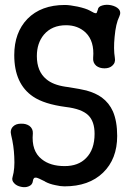

<svg xmlns="http://www.w3.org/2000/svg" viewBox="-20 -754 540 796"><path d="M253.9 -649.4Q302.7 -649.4 335 -619.1Q372.1 -583 366.2 -514.6Q364.3 -494.1 378.9 -481.4Q392.6 -470.7 413.1 -470.7Q433.6 -470.7 445.3 -481.4Q460 -494.1 456.1 -514.6Q450.2 -550.8 455.1 -600.6Q460 -656.2 474.6 -685.5Q483.4 -704.1 471.7 -716.8Q461.9 -727.5 440.4 -732.4Q420.9 -736.3 404.3 -731.4Q386.7 -726.6 385.7 -713.9L383.8 -709Q381.8 -699.2 377.9 -699.2Q372.1 -698.2 352.5 -710Q336.9 -718.8 301.8 -726.6Q268.6 -733.4 249 -733.4Q150.4 -733.4 93.8 -675.8Q39.1 -619.1 39.1 -525.4Q39.1 -406.2 117.2 -353.5Q163.1 -322.3 252.9 -310.5Q318.4 -302.7 345.7 -276.4Q372.1 -251 372.1 -199.2Q372.1 -133.8 336.9 -98.6Q304.7 -65.4 248 -65.4Q188.5 -65.4 153.3 -93.8Q109.4 -127.9 116.2 -201.2Q117.2 -220.7 101.6 -232.4Q86.9 -242.2 66.4 -241.2Q45.9 -241.2 34.2 -229.5Q20.5 -215.8 26.4 -193.4Q37.1 -150.4 39.1 -104.5Q42 -53.7 32.2 -20.5Q27.3 -5.9 39.1 5.9Q48.8 16.6 67.4 20.5Q85 24.4 98.6 18.6Q114.3 12.7 116.2 -2.9Q118.2 -19.5 129.9 -17.6Q137.7 -16.6 166 -2L167 -1Q184.6 8.8 210 13.7Q230.5 18.6 247.1 18.6Q348.6 18.6 407.2 -38.1Q465.8 -94.7 465.8 -190.4Q465.8 -251 448.2 -292Q432.6 -327.1 402.3 -349.6Q377 -368.2 337.9 -378.9Q314.5 -384.8 264.6 -392.6L251 -394.5Q199.2 -402.3 171.9 -425.8Q132.8 -458 132.8 -521.5Q132.8 -575.2 162.1 -610.4Q195.3 -649.4 253.9 -649.4Z"/></svg>

Font: GungsuhChe
Style: Regular
Weight: 400
Monospace: yes
Version: Version 2.21